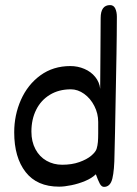

<svg xmlns="http://www.w3.org/2000/svg" viewBox="-20 -731 539 758"><path d="M375.5 -380.4 376.5 -520.5 377.4 -659.7Q377.4 -710.9 414.6 -710.9Q428.7 -710.9 435.1 -697.3Q441.4 -683.6 441.4 -664.6L440.9 -592.3L439.9 -518.6L434.1 -208.5L432.1 -124Q431.6 -59.1 423.6 -26.1Q415.5 6.8 390.6 6.8Q380.9 6.8 374 -5.9Q367.2 -18.6 358.4 -43Q342.3 -27.3 315.9 -16.4Q289.6 -5.4 261.7 0.2Q233.9 5.9 213.4 5.9Q126 5.9 81.1 -51.8Q36.1 -109.4 36.1 -208.5Q36.1 -276.9 62.7 -336.9Q89.4 -397 139.6 -433.6Q189.9 -470.2 257.8 -470.2Q287.1 -470.2 313.2 -459Q339.4 -447.8 356 -427.2Q372.6 -406.7 375.5 -380.4ZM361.3 -143.1Q365.2 -155.8 366.5 -170.4Q367.7 -185.1 367.7 -204.6V-221.7V-249.5Q367.7 -282.7 352.5 -312.5Q337.4 -342.3 312.3 -360.4Q287.1 -378.4 259.8 -378.4Q212.4 -378.4 177 -356.9Q141.6 -335.4 122.8 -297.6Q104 -259.8 104 -211.4Q104 -171.9 119.9 -142.1Q135.7 -112.3 163.6 -96.4Q191.4 -80.6 225.6 -80.6Q263.7 -80.6 293.2 -91.1Q322.8 -101.6 340.1 -116.2Q357.4 -130.9 361.3 -143.1Z"/></svg>

Font: Dekko
Style: Regular
Weight: 400
Designer: Multiple
Foundry: Sorkin Type
Version: Version 2.001